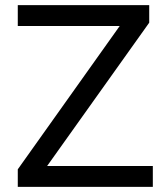

<svg xmlns="http://www.w3.org/2000/svg" viewBox="-20 -725 638 745"><path d="M49 0V-68L470 -660L472 -624H49V-705H559V-637L138 -46L136 -81H573V0Z"/></svg>

Font: Nunito Sans 12pt ExtraLight 11pt Medium
Style: Regular
Weight: 500
Version: Version 3.101;gftools[0.9.27]